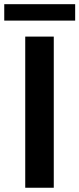

<svg xmlns="http://www.w3.org/2000/svg" viewBox="-42 -883 373 903"><path d="M210.9 -710.9V0H76.7V-710.9ZM311.5 -863.3V-786.1H-22V-863.3Z"/></svg>

Font: Vazirmatn RD UI SemiBold
Style: Regular
Weight: 600
Designer: Saber Rastikerdar
Foundry: Saber Rastikerdar
Version: Version 33.003